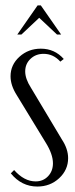

<svg xmlns="http://www.w3.org/2000/svg" viewBox="-20 -682 279 710"><path d="M43.9 -554.2 119.1 -662.1H130.9L206.1 -554.2H190.9L125 -616.2L59.1 -554.2ZM215.8 -463.9 203.1 -454.1Q177.2 -482.9 141.1 -482.9Q112.3 -482.9 92.8 -464.4Q73.2 -445.8 73.2 -418Q73.2 -390.6 94.2 -357.9L209 -166Q231.9 -131.3 231.9 -97.2Q231.9 -53.7 198.7 -22.9Q165.5 7.8 118.2 7.8Q59.6 7.8 20 -41L32.2 -53.2Q69.3 -11.2 111.8 -11.2Q139.6 -11.2 157.7 -30.3Q175.8 -49.3 175.8 -78.1Q175.8 -111.8 148.9 -154.8L42 -330.1Q19 -366.2 19 -399.9Q19 -442.4 52 -472.2Q85 -502 130.9 -502Q182.1 -502 215.8 -463.9Z"/></svg>

Font: Moniqa Narrow Heading
Style: Regular
Weight: 400
Width: 4
Designer: Rajesh Rajput
Foundry: Rajesh Rajput
Version: Version 1.000